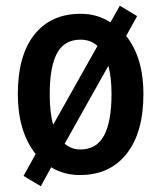

<svg xmlns="http://www.w3.org/2000/svg" viewBox="-20 -599 561 668"><path d="M258 10Q202 10 158 -17L122 49L62 13L104 -63Q42 -142 42 -272Q42 -406 99.5 -478.5Q157 -551 261 -551Q319 -551 364 -521L397 -579L457 -543L419 -474Q479 -398 479 -272Q479 -138 420.5 -64Q362 10 258 10ZM165 -165 319 -439Q296 -461 260 -461Q204 -461 178.5 -414Q153 -367 153 -271Q153 -206 165 -165ZM357 -370 205 -99Q228 -79 260 -79Q316 -79 342 -127.5Q368 -176 368 -272Q368 -329 357 -370Z"/></svg>

Font: Noto Sans Display Medium Narrow
Style: Regular
Weight: 500
Width: 4
Designer: Monotype Design team
Foundry: Monotype Imaging Inc.
Version: Version 1.000